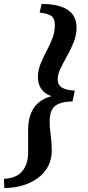

<svg xmlns="http://www.w3.org/2000/svg" viewBox="-60 -733 447 976"><path d="M-38.1 222.7 -40 175.8Q21.5 173.8 52.2 138.2Q83 102.5 83 42V-72.3Q83 -151.4 121.1 -196.3Q159.2 -241.2 237.3 -251L234.4 -237.3Q185.5 -243.2 159.2 -270Q132.8 -296.9 132.8 -340.8Q132.8 -376 146 -408.2Q159.2 -440.4 175.8 -471.7Q192.4 -502.9 205.6 -536.1Q218.8 -569.3 218.8 -605.5Q218.8 -639.6 200.2 -652.3Q181.6 -665 141.6 -668.9L151.4 -712.9Q212.9 -712.9 252.4 -698.7Q292 -684.6 310.5 -657.7Q329.1 -630.9 329.1 -593.8Q329.1 -554.7 314.5 -518.1Q299.8 -481.4 281.2 -448.7Q262.7 -416 248 -385.7Q233.4 -355.5 233.4 -329.1Q233.4 -301.8 254.4 -288.1Q275.4 -274.4 320.3 -272.5L308.6 -217.8Q246.1 -215.8 219.2 -193.8Q192.4 -171.9 192.4 -114.3Q192.4 -81.1 197.8 -45.4Q203.1 -9.8 203.1 32.2Q203.1 77.1 184.6 112.3Q166 147.5 132.8 171.9Q99.6 196.3 55.7 209.5Q11.7 222.7 -38.1 222.7Z"/></svg>

Font: Crimson Pro SemiBold
Style: Italic
Weight: 600
Italic angle: -12°
Designer: Jacques Le Bailly
Foundry: Baron von Fonthausen
Version: Version 1.003